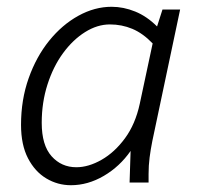

<svg xmlns="http://www.w3.org/2000/svg" viewBox="-20 -538 591 566"><path d="M42 -170Q42 -244 64.5 -307.5Q87 -371 125 -418Q163 -465 211 -491.5Q259 -518 309 -518Q344 -518 378.5 -504Q413 -490 443 -460L459 -510H511L429 -122Q424 -97 421 -73.5Q418 -50 418 -25V0H362L365 -93Q333 -47 286 -19.5Q239 8 189 8Q150 8 116.5 -12Q83 -32 62.5 -71.5Q42 -111 42 -170ZM103 -176Q103 -110 132 -77.5Q161 -45 205 -45Q241 -45 279.5 -67Q318 -89 348.5 -130.5Q379 -172 392 -232L430 -410Q401 -440 370 -453Q339 -466 304 -466Q267 -466 231 -443.5Q195 -421 166 -381.5Q137 -342 120 -289Q103 -236 103 -176Z"/></svg>

Font: Radio Canada Light
Style: Italic
Weight: 300
Italic angle: -12°
Designer: Charles Daoud, Etienne Aubert Bonn, Alexandre Saumier Demers, Jacques Le Bailly
Foundry: Radio-Canada
Version: Version 2.104; ttfautohint (v1.8.4.7-5d5b);gftools[0.9.28.de